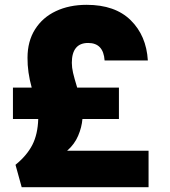

<svg xmlns="http://www.w3.org/2000/svg" viewBox="-20 -779 711 804"><path d="M34.2 -280.8V-412.1H112.8Q94.7 -477.1 95.2 -537.1Q95.2 -606 126.7 -656Q158.2 -706.1 214.1 -732.4Q270 -758.8 342.8 -758.8Q461.9 -758.8 527.3 -694.3Q592.8 -629.9 599.1 -525.9H418Q413.1 -599.1 349.1 -599.1Q314.9 -599.1 297.9 -578.1Q280.8 -557.1 280.8 -516.1Q280.8 -496.1 285.9 -474.1Q291 -452.1 303.2 -412.1H478V-280.8H325.2Q322.3 -245.6 307.1 -210.2Q292 -174.8 261.2 -147.9H602.1V4.9H70.8L44.9 -88.9Q92.8 -127.9 115.5 -172.4Q138.2 -216.8 140.1 -280.8Z"/></svg>

Font: Poppins ExtraBold
Style: Regular
Weight: 800
Designer: Ninad Kale (Devanagari), Jonny Pinhorn (Latin)
Foundry: Indian Type Foundry
Version: 4.004